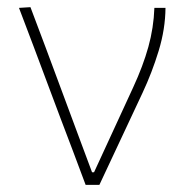

<svg xmlns="http://www.w3.org/2000/svg" viewBox="-20 -516 518 536"><path d="M219 0Q201.5 -47 183.5 -94.8Q165.5 -142.5 148.5 -187L115.5 -275Q95.5 -328.5 74.5 -384.5Q53.5 -440.5 33 -494L65 -496Q84 -445.5 107 -384.5Q129.5 -323 153.5 -259.5Q177 -196 199 -137L237 -35H242.5L351.5 -271.5Q379.5 -332 394.2 -385.2Q409 -438.5 411 -494H442Q441.5 -435 423 -374.2Q404.5 -313.5 378 -257Q348 -193 318 -129Q288 -64.5 257.5 0Z"/></svg>

Font: Heraclito Thin
Style: Regular
Weight: 100
Designer: Kostas Bartsokas (font) & Cristiano Sobral (main changes)
Foundry: Kostas Bartsokas (font) & Cristiano Sobral (main changes)
Version: Version 1.00;July 8, 2020;FontCreator 13.0.0.2655 64-bit